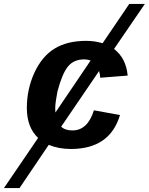

<svg xmlns="http://www.w3.org/2000/svg" viewBox="-105 -745 754 973"><path d="M262 -84Q339 -84 371 -186L503 -162Q452 10 254 10Q192 10 142 -11L-6 208H-85L88 -46Q31 -100 31 -198Q31 -292 69 -376Q108 -460 172 -499Q236 -538 332 -538Q374 -538 415 -526L550 -725H629L473 -497Q534 -450 542 -362L403 -351Q402 -368 397 -385L205 -103Q225 -84 262 -84ZM175 -199Q175 -179 176 -175L354 -438Q339 -444 321 -444Q269 -444 239.5 -408Q210 -372 186 -281Q175 -223 175 -199Z"/></svg>

Font: Libra Sans
Style: Bold Italic
Weight: 700
Italic angle: -12°
Foundry: Context Ltd
Version: Version 1.002